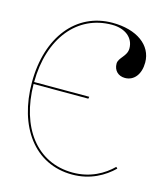

<svg xmlns="http://www.w3.org/2000/svg" viewBox="-114 -847 798 935"><g transform="rotate(15 285.0 -379.5)"><path d="M337.5 -762.5C155 -762.5 32.5 -610 32.5 -381C32.5 -159 146.5 2.5 337.5 2.5C429 2.5 497.5 -38 543 -82.5L536 -89.5C492 -46 426 -7.5 337.5 -7.5C155 -7.5 44.5 -159 42.5 -375H318.5L320.5 -385H42.5C44 -606 162 -752.5 337.5 -752.5C404 -752.5 448.5 -716.5 448.5 -663C448.5 -622.5 407 -606.5 407 -575.5C407 -541.5 430 -518.5 464 -518.5C510 -518.5 540.5 -557.5 540.5 -616.5C540.5 -704 459.5 -762.5 337.5 -762.5Z"/></g></svg>

Font: ZnikomitNo24
Style: Regular
Weight: 500
Designer: gluk
Foundry: gluk
Version: Version 0.55